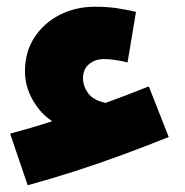

<svg xmlns="http://www.w3.org/2000/svg" viewBox="-20 -609 548 569"><path d="M62 -60 10 -213Q40 -221 71 -230Q102 -239 135 -250Q102 -270 78 -311Q54 -352 54 -398Q54 -455 82 -498Q110 -541 157 -565Q204 -589 261 -589Q297 -589 324.5 -585Q352 -581 383 -574L358 -424Q338 -429 320 -431.5Q302 -434 289 -434Q262 -434 244 -419Q226 -404 226 -377Q226 -354 241 -333Q256 -312 293 -304Q356 -327 421 -353L480 -203Q418 -178 345 -151Q272 -124 198.5 -100.5Q125 -77 62 -60Z"/></svg>

Font: Noto Sans Arabic Blk
Style: Regular
Weight: 900
Designer: Monotype Design Team, Nadine Chahine, Nizar Qandah and Khaled Hosny
Foundry: Monotype Imaging Inc.
Version: Version 2.012; ttfautohint (v1.8.4.7-5d5b)